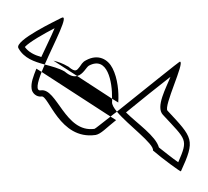

<svg xmlns="http://www.w3.org/2000/svg" viewBox="-44 -832 671 620"><g transform="rotate(-5 292.0 -522.0)"><path d="M51 -702C67 -717 118 -740 152 -754C138 -727 119 -697 101 -665C78 -674 61 -685 51 -702ZM358 -463C409 -498 471 -539 511 -565C495 -532 454 -473 476 -445C545 -356 551 -360 512 -288C495 -302 471 -325 454 -341C447 -379 391 -424 358 -463ZM61 -566C61 -552 74 -537 91 -538C114 -540 137 -393 253 -399H254C272 -401 289 -418 324 -441L307 -454C276 -434 254 -419 252 -419C156 -414 143 -562 90 -558C73 -557 81 -583 98 -617L82 -629C70 -605 60 -585 61 -566ZM139 -650 211 -594C231 -597 243 -620 252 -624C314 -650 323 -567 317 -511L336 -497V-498C341 -530 341 -575 327 -609C315 -639 285 -660 244 -642C231 -637 227 -628 222 -623C212 -613 208 -604 186 -626L185 -627L183 -628C169 -638 154 -645 139 -650ZM30 -700C45 -666 77 -652 110 -640C148 -710 206 -798 176 -785C160 -778 18 -726 30 -700ZM98 -617 307 -454C314 -459 321 -463 329 -468C320 -481 315 -492 316 -500C317 -504 317 -507 317 -511L211 -594C200 -592 188 -596 172 -612C155 -624 132 -632 110 -640C106 -632 102 -624 98 -617ZM329 -468C361 -422 440 -354 434 -333C462 -304 517 -256 518 -258C574 -356 566 -362 492 -457C480 -472 562 -608 546 -611C549 -616 417 -526 329 -468Z"/></g></svg>

Font: CiSf CamouflageKit II
Style: Outline
Weight: 400
Version: Version 1